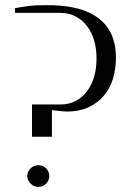

<svg xmlns="http://www.w3.org/2000/svg" viewBox="-20 -712 525 744"><path d="M38.1 -662.1V-680.2Q56.6 -684.1 88.9 -688.5Q114.3 -691.9 152.8 -691.9Q212.4 -692.9 260.7 -683.6Q310.5 -674.3 348.6 -650.4Q386.7 -626.5 407.7 -586.9Q429.2 -546.4 429.2 -486.8Q429.2 -444.3 417 -404.8Q405.8 -367.7 380.9 -339.4Q357.4 -312 321.8 -295.9Q286.6 -279.8 241.2 -279.8Q232.4 -279.8 212.9 -281.7Q189 -284.2 181.2 -285.2V-182.1H104V-307.1H213.9Q247.1 -307.1 272.9 -320.3Q298.3 -333.5 316.9 -357.9Q335 -381.8 344.7 -414.6Q354 -445.8 354 -484.9Q354 -524.4 344.7 -555.7Q335 -587.9 316.9 -611.3Q297.9 -635.7 272.9 -648.4Q246.6 -662.1 213.9 -662.1ZM85.9 -29.8Q85.9 -46.9 98.6 -59.6Q110.8 -71.8 127.9 -71.8Q146.5 -71.8 158.7 -59.6Q170.9 -47.4 170.9 -29.8Q170.9 -12.7 158.7 -0.5Q146 12.2 127.9 12.2Q111.3 12.2 98.6 -0.5Q85.9 -13.2 85.9 -29.8Z"/></svg>

Font: SimahzazaarabicW05-Light
Style: Regular
Weight: 300
Designer: Ahmed zaza
Foundry: Ahmed zaza
Version: Version 1.001